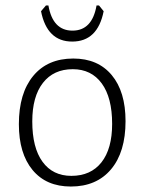

<svg xmlns="http://www.w3.org/2000/svg" viewBox="-20 -676 529 702"><path d="M342 -656 359 -635Q337 -524 244 -524Q152 -524 130 -635L148 -656H157Q173 -564 245 -564Q317 -564 333 -656ZM248 -462Q338 -462 388.5 -401.5Q439 -341 439 -233Q439 -120 386 -57Q333 6 239 6Q149 6 99 -54.5Q49 -115 49 -222Q49 -335 101.5 -398.5Q154 -462 248 -462ZM246 -423Q176 -423 137 -373Q98 -323 98 -232Q98 -136 135.5 -84.5Q173 -33 241 -33Q312 -33 351 -82.5Q390 -132 390 -223Q390 -319 352 -371Q314 -423 246 -423Z"/></svg>

Font: Alegreya Sans SC Light
Style: Regular
Weight: 300
Designer: Juan Pablo del Peral
Foundry: Huerta Tipografica
Version: Version 2.007